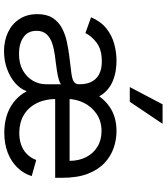

<svg xmlns="http://www.w3.org/2000/svg" viewBox="44 -868 837 965"><g transform="rotate(90 462.5 -385.5)"><path d="M647.7 11.4Q557.2 11.4 497.2 -33.2Q437.1 -77.8 423.3 -149.1L438.9 -420.5Q465.6 -482.2 516.2 -517.4Q566.8 -552.6 639.2 -552.6Q681.8 -552.6 723.4 -538.4Q764.9 -524.1 799 -492.4Q833.1 -460.6 853.3 -408.4Q873.6 -356.2 873.6 -279.8V-244.3H453.1V-316.8H788.4Q788.4 -362.9 770.1 -399.1Q751.8 -435.4 718.2 -456.3Q684.7 -477.3 639.2 -477.3Q589.1 -477.3 552.7 -452.6Q516.3 -427.9 496.8 -388.3Q477.3 -348.7 477.3 -304V-255.7Q477.3 -193.9 498.9 -151.1Q520.6 -108.3 558.9 -86.1Q597.3 -63.9 647.7 -63.9Q680.8 -63.9 707.6 -73.3Q734.4 -82.7 753.9 -101.7Q773.4 -120.7 784.1 -149.1L865.1 -126.4Q852.3 -85.2 822.1 -54.2Q791.9 -23.1 747.5 -5.9Q703.1 11.4 647.7 11.4ZM250 -62.5Q299.7 -62.5 334 -82Q368.3 -101.6 385.8 -132.5Q403.4 -163.4 403.4 -197.4V-274.1Q398.1 -267.8 380.1 -262.6Q362.2 -257.5 339 -253.7Q315.7 -250 293.9 -247.3Q272 -244.7 258.5 -242.9Q225.9 -238.6 197.6 -229.2Q169.4 -219.8 152.2 -201.2Q134.9 -182.5 134.9 -150.6Q134.9 -106.9 167.4 -84.7Q199.9 -62.5 250 -62.5ZM237.2 12.8Q185.4 12.8 143.1 -6.9Q100.9 -26.6 76 -64.1Q51.1 -101.6 51.1 -154.8Q51.1 -201.7 69.8 -231Q88.4 -260.3 119.1 -277.2Q149.9 -294 187.5 -302.4Q225.1 -310.7 262.8 -315.3Q312.5 -321.7 343.6 -325.3Q374.6 -328.8 389 -337Q403.4 -345.2 403.4 -365.1V-367.9Q403.4 -420.1 374.6 -449.4Q345.9 -478.7 288.4 -478.7Q228.7 -478.7 194.4 -452.4Q160.2 -426.1 146.3 -396.3L66.8 -424.7Q88.1 -474.4 123.8 -502.3Q159.4 -530.2 201.9 -541.4Q244.3 -552.6 285.5 -552.6Q307.5 -552.6 335.2 -548.5Q362.9 -544.4 391 -532.3Q419 -520.2 442.1 -496.4Q465.2 -472.7 477.3 -433.2L444.6 -99.4H437.5Q426.8 -68.9 397.5 -43.3Q368.3 -17.8 326.5 -2.5Q284.8 12.8 237.2 12.8ZM417.6 -619.3 504.3 -784.1H602.3L491.5 -619.3Z"/></g></svg>

Font: InterMG
Style: Regular
Weight: 400
Designer: Rasmus Andersson
Foundry: rsms
Version: Version 3.019;December 26, 2023;FontCreator 15.0.0.2955 64-b